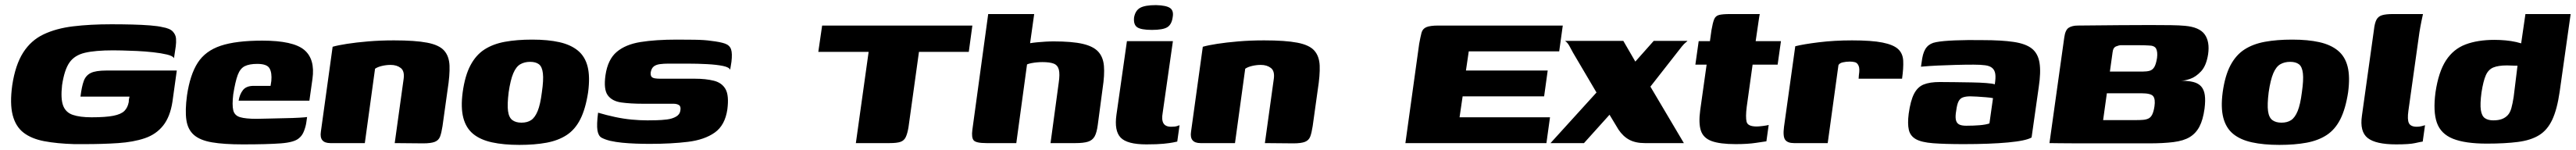

<svg xmlns="http://www.w3.org/2000/svg" viewBox="-20 -560 10082 587"><path d="M271 4Q203 2 153 -7.5Q103 -17 72 -41Q41 -65 29.5 -110Q18 -155 28 -227Q40 -306 70.5 -354Q101 -402 150.5 -425.5Q200 -449 266.5 -457Q333 -465 416 -465Q458 -465 497.5 -464Q537 -463 568 -460.5Q599 -458 615 -454Q645 -449 656.5 -436.5Q668 -424 669 -409Q670 -394 668 -379L661 -332Q657 -341 634 -346.5Q611 -352 579.5 -355.5Q548 -359 515.5 -360.5Q483 -362 457.5 -362.5Q432 -363 423 -363Q353 -363 312.5 -353.5Q272 -344 252 -315.5Q232 -287 223 -227Q217 -174 227 -147Q237 -120 265 -110.5Q293 -101 338 -101Q394 -101 424 -107Q454 -113 467 -126Q480 -139 484 -161Q484 -168 485 -173Q486 -178 487 -182H295Q300 -222 308 -243.5Q316 -265 335.5 -274.5Q355 -284 397 -284H672L655 -162Q646 -103 618.5 -68.5Q591 -34 546.5 -19Q502 -4 442.5 0Q383 4 310 4Q300 4 290 4Q280 4 271 4Z M930 5Q856 5 809.5 -3Q763 -11 739 -32Q715 -53 709.5 -90.5Q704 -128 712 -187Q724 -268 754 -314.5Q784 -361 844 -381Q904 -401 1007 -401Q1127 -401 1170.5 -365Q1214 -329 1203 -251L1191 -166H914Q918 -191 931 -207.5Q944 -224 973 -224H1039L1042 -243Q1045 -275 1035 -292.5Q1025 -310 987 -310Q956 -310 938 -301Q920 -292 910.5 -266.5Q901 -241 893 -191Q888 -149 893 -128.5Q898 -108 919.5 -101.5Q941 -95 984 -95Q1000 -95 1031 -96Q1062 -97 1095 -97.5Q1128 -98 1152.5 -99.5Q1177 -101 1182 -102L1179 -81Q1177 -66 1170 -47.5Q1163 -29 1150 -19Q1132 -3 1079.5 1Q1027 5 930 5Z M1273 0Q1229 0 1236 -45L1282 -377Q1303 -383 1338.5 -388.5Q1374 -394 1421 -398Q1468 -402 1522 -402Q1605 -402 1652 -393Q1699 -384 1718.5 -362Q1738 -340 1739.5 -303Q1741 -266 1732 -209L1712 -66Q1708 -40 1702.5 -25.5Q1697 -11 1682 -5Q1667 1 1636 1L1525 0L1560 -252Q1564 -282 1548.5 -294Q1533 -306 1509 -306Q1492 -306 1475 -302Q1458 -298 1448 -291L1408 0Z M2013 7Q1951 7 1905.5 -3Q1860 -13 1832 -36Q1804 -59 1793.5 -99Q1783 -139 1791 -199Q1800 -264 1821.5 -304.5Q1843 -345 1876.5 -366.5Q1910 -388 1956.5 -396.5Q2003 -405 2063 -405Q2125 -405 2169.5 -395Q2214 -385 2242 -362Q2270 -339 2280 -299.5Q2290 -260 2282 -199Q2272 -134 2251.5 -93.5Q2231 -53 2198 -31.5Q2165 -10 2119 -1.5Q2073 7 2013 7ZM2021 -80Q2044 -80 2059 -90Q2074 -100 2084.5 -125.5Q2095 -151 2101 -199Q2108 -247 2105 -273Q2102 -299 2089.5 -308.5Q2077 -318 2055 -318Q2033 -318 2016.5 -308.5Q2000 -299 1989 -273Q1978 -247 1971 -199Q1965 -151 1968.5 -125.5Q1972 -100 1985.5 -90Q1999 -80 2021 -80Z M2523 3Q2497 3 2469 2Q2441 1 2415.5 -1.5Q2390 -4 2368 -9Q2348 -14 2335 -21Q2322 -28 2318.5 -50Q2315 -72 2321 -119Q2355 -109 2388 -102Q2421 -95 2453 -92Q2485 -89 2514 -89Q2529 -89 2549.5 -89.5Q2570 -90 2590.5 -92.5Q2611 -95 2626 -103.5Q2641 -112 2643 -127Q2646 -143 2638 -148.5Q2630 -154 2616 -154H2497Q2448 -154 2412 -159Q2376 -164 2359 -187Q2342 -210 2350 -266Q2359 -327 2393.5 -356.5Q2428 -386 2487 -395.5Q2546 -405 2629 -405Q2659 -405 2698.5 -404.5Q2738 -404 2764 -400Q2799 -396 2817.5 -389.5Q2836 -383 2841.5 -367Q2847 -351 2843 -318L2838 -287Q2834 -297 2809.5 -302Q2785 -307 2748 -309Q2711 -311 2671 -311Q2631 -311 2596 -311Q2578 -311 2563 -309Q2548 -307 2539 -300Q2530 -293 2527 -277Q2526 -265 2530 -260Q2534 -255 2543 -253.5Q2552 -252 2563 -252H2699Q2743 -252 2774.5 -244Q2806 -236 2820 -211Q2834 -186 2827 -132Q2818 -70 2778 -41.5Q2738 -13 2673 -5Q2608 3 2523 3Z M3198 -460H3786L3772 -357H3577L3536 -62Q3532 -38 3525.5 -24Q3519 -10 3505 -5Q3491 0 3462 0H3330L3380 -357H3183Z M3841 0Q3800 0 3791 -11Q3782 -22 3786 -52L3848 -505H4028L4012 -391Q4024 -393 4039.5 -394.5Q4055 -396 4072 -397Q4089 -398 4104 -398Q4176 -398 4217.5 -388.5Q4259 -379 4278.5 -358Q4298 -337 4301 -302Q4304 -267 4296 -215L4277 -72Q4273 -41 4264.5 -26Q4256 -11 4238.5 -5.5Q4221 0 4190 0H4092L4124 -236Q4129 -270 4124.5 -287.5Q4120 -305 4104.5 -311Q4089 -317 4060 -317Q4050 -317 4039 -316Q4028 -315 4017.5 -313Q4007 -311 4000 -308L3958 0Z M4467 5Q4392 5 4366.5 -21.5Q4341 -48 4350 -111L4391 -399H4571L4531 -119Q4526 -91 4534 -77.5Q4542 -64 4564 -64Q4579 -64 4587 -66.5Q4595 -69 4597 -70L4588 -6Q4584 -5 4571.5 -2.5Q4559 0 4534.5 2.5Q4510 5 4467 5ZM4489 -443Q4446 -443 4431 -453.5Q4416 -464 4419 -492Q4424 -519 4443 -529.5Q4462 -540 4505 -540Q4545 -539 4560 -528.5Q4575 -518 4570 -492Q4566 -464 4549 -453.5Q4532 -443 4489 -443Z M4679 0Q4635 0 4642 -45L4688 -377Q4709 -383 4744.5 -388.5Q4780 -394 4827 -398Q4874 -402 4928 -402Q5011 -402 5058 -393Q5105 -384 5124.5 -362Q5144 -340 5145.5 -303Q5147 -266 5138 -209L5118 -66Q5114 -40 5108.5 -25.5Q5103 -11 5088 -5Q5073 1 5042 1L4931 0L4966 -252Q4970 -282 4954.5 -294Q4939 -306 4915 -306Q4898 -306 4881 -302Q4864 -298 4854 -291L4814 0Z M5481 0 5535 -389Q5540 -416 5544 -431.5Q5548 -447 5562.5 -453.5Q5577 -460 5610 -460H6097L6083 -359H5729L5718 -284H6038L6024 -183H5705L5693 -101H6047L6033 0Z M6049 0 6229 -198 6137 -354Q6131 -365 6123.5 -379Q6116 -393 6106 -400H6334L6381 -319L6453 -400H6585Q6584 -398 6578 -393.5Q6572 -389 6563 -378L6440 -221L6571 0H6418Q6382 0 6357.5 -13Q6333 -26 6315 -53L6280 -111L6180 0Z M6774 4Q6712 4 6679.5 -8Q6647 -20 6637.5 -49Q6628 -78 6635 -129L6660 -307H6616L6629 -399H6673L6679 -442Q6684 -471 6689.5 -484.5Q6695 -498 6709 -501.5Q6723 -505 6751 -505H6868Q6867 -500 6866 -494Q6865 -488 6864 -481L6852 -399H6951L6938 -307H6840L6817 -142Q6812 -102 6816.5 -83.5Q6821 -65 6856 -65Q6864 -65 6880 -67Q6896 -69 6903 -71L6894 -7Q6886 -6 6853.5 -1Q6821 4 6774 4Z M7134 0H7002Q6977 0 6967.5 -13Q6958 -26 6963 -64L7007 -379Q7038 -387 7099 -394.5Q7160 -402 7229 -402Q7306 -402 7348.5 -393.5Q7391 -385 7409.5 -368Q7428 -351 7429.5 -322.5Q7431 -294 7425 -252H7255L7256 -266Q7260 -291 7255 -302.5Q7250 -314 7241 -316.5Q7232 -319 7221 -319Q7206 -319 7193 -316Q7180 -313 7176 -305Z M7666 4Q7592 4 7546.5 0.5Q7501 -3 7479 -15.5Q7457 -28 7451.5 -52Q7446 -76 7451 -115Q7458 -166 7472 -193Q7486 -220 7510 -229.5Q7534 -239 7572 -239Q7598 -239 7631.5 -238.5Q7665 -238 7697.5 -237.5Q7730 -237 7755 -235Q7780 -233 7788 -230Q7792 -255 7790 -270Q7788 -285 7778.5 -293.5Q7769 -302 7751 -304.5Q7733 -307 7705 -307Q7671 -307 7635 -306Q7599 -305 7565 -303.5Q7531 -302 7499 -299L7504 -332Q7509 -361 7522 -376Q7535 -391 7558 -395Q7583 -400 7632.5 -402Q7682 -404 7740 -403Q7814 -403 7861.5 -396Q7909 -389 7933 -370Q7957 -351 7963 -314.5Q7969 -278 7960 -219L7932 -22Q7910 -9 7839.5 -2.5Q7769 4 7666 4ZM7676 -68Q7705 -68 7729 -70Q7753 -72 7767 -77L7781 -176Q7771 -178 7753 -179.5Q7735 -181 7718 -182Q7701 -183 7692 -183Q7675 -183 7663.5 -179Q7652 -175 7646 -163Q7640 -151 7637 -127Q7633 -105 7635.5 -92Q7638 -79 7647.5 -73.5Q7657 -68 7676 -68Z M8060 -414Q8064 -443 8077.5 -451.5Q8091 -460 8113 -460Q8208 -461 8277.5 -461.5Q8347 -462 8396 -462Q8445 -462 8478 -461.5Q8511 -461 8532 -459Q8589 -454 8609.5 -425.5Q8630 -397 8623 -348Q8616 -303 8595.5 -281Q8575 -259 8553 -251.5Q8531 -244 8517 -244Q8546 -244 8565.5 -239Q8585 -234 8596 -221.5Q8607 -209 8610 -188Q8613 -167 8609 -135Q8603 -91 8589 -64.5Q8575 -38 8551 -23.5Q8527 -9 8487.5 -4Q8448 1 8391 1Q8356 1 8309.5 1Q8263 1 8213 1Q8163 1 8118 1Q8073 1 8042 0.5Q8011 0 8002 0ZM8368 -280Q8383 -280 8394 -283Q8405 -286 8412 -297Q8419 -308 8423 -333Q8426 -357 8419.5 -369.5Q8413 -382 8390 -382Q8376 -383 8356.5 -383Q8337 -383 8317 -383Q8297 -383 8279 -383Q8275 -383 8263 -378.5Q8251 -374 8249 -355L8212 -90Q8217 -90 8222 -90Q8227 -90 8238 -90Q8249 -90 8272.5 -90Q8296 -90 8339 -90Q8356 -90 8368.5 -91Q8381 -92 8390 -96.5Q8399 -101 8404.5 -112.5Q8410 -124 8413 -144Q8417 -172 8408 -183.5Q8399 -195 8362 -195H8208Q8203 -195 8202.5 -206.5Q8202 -218 8204 -234Q8206 -250 8208 -263.5Q8210 -277 8210 -280Z M8902 7Q8840 7 8794.5 -3Q8749 -13 8721 -36Q8693 -59 8682.5 -99Q8672 -139 8680 -199Q8689 -264 8710.5 -304.5Q8732 -345 8765.5 -366.5Q8799 -388 8845.5 -396.5Q8892 -405 8952 -405Q9014 -405 9058.5 -395Q9103 -385 9131 -362Q9159 -339 9169 -299.5Q9179 -260 9171 -199Q9161 -134 9140.5 -93.5Q9120 -53 9087 -31.5Q9054 -10 9008 -1.5Q8962 7 8902 7ZM8910 -80Q8933 -80 8948 -90Q8963 -100 8973.5 -125.5Q8984 -151 8990 -199Q8997 -247 8994 -273Q8991 -299 8978.5 -308.5Q8966 -318 8944 -318Q8922 -318 8905.5 -308.5Q8889 -299 8878 -273Q8867 -247 8860 -199Q8854 -151 8857.5 -125.5Q8861 -100 8874.5 -90Q8888 -80 8910 -80Z M9359 5Q9279 5 9247.5 -20Q9216 -45 9225 -107L9272 -443Q9275 -470 9282 -483Q9289 -496 9304 -500.5Q9319 -505 9346 -505H9464Q9463 -501 9458.5 -479.5Q9454 -458 9450 -433L9407 -127Q9402 -92 9409 -78Q9416 -64 9440 -64Q9450 -64 9459.5 -66.5Q9469 -69 9472 -70L9463 -6Q9455 -5 9433 0Q9411 5 9359 5Z M9714 2Q9629 2 9581.5 -17Q9534 -36 9518.5 -79.5Q9503 -123 9513 -199Q9525 -279 9554 -323.5Q9583 -368 9630.5 -386Q9678 -404 9744 -404Q9765 -404 9787 -402Q9809 -400 9829 -395.5Q9849 -391 9864 -384.5Q9879 -378 9887 -371L9843 -354L9865 -505H10042L9999 -201Q9989 -132 9970 -91.5Q9951 -51 9918.5 -31Q9886 -11 9835.5 -4.5Q9785 2 9714 2ZM9739 -89Q9759 -89 9772.5 -94Q9786 -99 9795.5 -109Q9805 -119 9810 -137Q9815 -155 9819 -181L9834 -303Q9830 -303 9823.5 -303Q9817 -303 9809.5 -303.5Q9802 -304 9793 -304Q9759 -304 9739.5 -296Q9720 -288 9710 -265.5Q9700 -243 9693 -198Q9687 -153 9690.5 -129.5Q9694 -106 9706.5 -97.5Q9719 -89 9739 -89Z"/></svg>

Font: Genos Thin ExtraBold
Style: Italic
Weight: 800
Italic angle: -8°
Version: Version 1.010